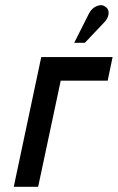

<svg xmlns="http://www.w3.org/2000/svg" viewBox="-20 -720 454 740"><path d="M380 -632Q391 -643 395.5 -654.5Q400 -666 398 -677Q396 -688 386 -694Q376 -702 363 -699.5Q350 -697 339.5 -688.5Q329 -680 323 -668L266 -555H307ZM139 -500 33 0H127L214 -409H395L414 -500Z"/></svg>

Font: Advent Pro SemiBold
Style: Italic
Weight: 600
Italic angle: -12°
Version: Version 3.000